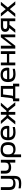

<svg xmlns="http://www.w3.org/2000/svg" viewBox="2924 -3473 755 6643"><g transform="rotate(-90 3301.5 -151.5)"><path d="M537.1 -25.9Q537.1 94.2 476.1 150.1Q415 206.1 275.9 206.1Q194.8 206.1 106 188V111.8Q191.9 127 268.1 127Q360.4 127 399.7 96.2Q439 65.4 439 -2.9V-48.8H431.2Q383.8 8.8 268.1 8.8Q155.3 8.8 102.5 -42.7Q49.8 -94.2 49.8 -205.1V-500H147.9V-209Q147.9 -136.2 182.6 -103Q217.3 -69.8 293 -69.8Q369.6 -69.8 404.3 -103Q439 -136.2 439 -209V-500H537.1Z M1093.8 0H996.1V-189H987.8Q929.7 -143.1 832 -143.1Q616.7 -143.1 616.7 -345.2V-500H714.8V-349.1Q714.8 -225.1 856 -225.1Q996.1 -225.1 996.1 -349.1V-500H1093.8Z M1704.6 -244.1Q1704.6 -115.2 1644.5 -53.2Q1584.5 8.8 1460 8.8Q1396 8.8 1358.4 -6.8Q1320.8 -22.5 1289.6 -55.2H1281.7V200.2H1183.6V-255.9Q1183.6 -508.8 1443.8 -508.8Q1704.6 -508.8 1704.6 -255.9ZM1281.7 -247.1Q1281.7 -154.3 1320.3 -112.1Q1358.9 -69.8 1443.8 -69.8Q1529.3 -69.8 1568.1 -112.3Q1606.9 -154.8 1606.9 -247.1V-252.9Q1606.9 -345.2 1568.1 -387.7Q1529.3 -430.2 1443.8 -430.2Q1358.9 -430.2 1320.3 -387.9Q1281.7 -345.7 1281.7 -252.9Z M2269.5 -268.1Q2269.5 -232.4 2261.2 -219.7Q2252.9 -207 2226.6 -207H1871.1Q1879.4 -135.3 1922.4 -102.5Q1965.3 -69.8 2049.3 -69.8Q2087.9 -69.8 2140.4 -75.7Q2192.9 -81.5 2229.5 -89.8V-14.2Q2130.9 8.8 2041.5 8.8Q1903.8 8.8 1837.6 -53.5Q1771.5 -115.7 1771.5 -244.1V-255.9Q1771.5 -508.8 2024.4 -508.8Q2147 -508.8 2208.3 -447Q2269.5 -385.3 2269.5 -268.1ZM1870.1 -283.2H2171.4Q2169.9 -430.2 2024.4 -430.2Q1949.2 -430.2 1912.1 -395Q1875 -359.9 1870.1 -283.2Z M2653.3 -500H2751V-307.1H2790L2962.4 -500H3072.3L2871.1 -270L3088.4 0H2971.2L2787.1 -229H2751V0H2653.3V-229H2617.2L2433.1 0H2316.4L2533.2 -270L2332 -500H2442.4L2614.3 -307.1H2653.3Z M3168 -78.1Q3196.8 -78.1 3211.2 -92.8Q3225.6 -107.4 3230 -144L3271 -500H3648.9V-78.1H3729V137.2H3630.9V0H3218.3V137.2H3120.1V-78.1ZM3299.3 -78.1H3551.3V-421.9H3355L3320.3 -138.2Q3315.9 -102.1 3299.3 -78.1Z M4282.2 -268.1Q4282.2 -232.4 4273.9 -219.7Q4265.6 -207 4239.3 -207H3883.8Q3892.1 -135.3 3935.1 -102.5Q3978 -69.8 4062 -69.8Q4100.6 -69.8 4153.1 -75.7Q4205.6 -81.5 4242.2 -89.8V-14.2Q4143.6 8.8 4054.2 8.8Q3916.5 8.8 3850.3 -53.5Q3784.2 -115.7 3784.2 -244.1V-255.9Q3784.2 -508.8 4037.1 -508.8Q4159.7 -508.8 4220.9 -447Q4282.2 -385.3 4282.2 -268.1ZM3882.8 -283.2H4184.1Q4182.6 -430.2 4037.1 -430.2Q3961.9 -430.2 3924.8 -395Q3887.7 -359.9 3882.8 -283.2Z M4361.8 0V-500H4460V-289.1H4753.9V-500H4852.1V0H4753.9V-210.9H4460V0Z M4941.4 0V-500H5039.6V-117.2L5333.5 -500H5431.6V0H5333.5V-382.8L5039.6 0Z M5987.3 -500V0H5889.2V-201.2H5767.1L5605 0H5488.3L5652.8 -205.1Q5521 -226.6 5521 -350.1Q5521 -500 5712.9 -500ZM5619.1 -350.1Q5619.1 -278.8 5722.2 -278.8H5889.2V-421.9H5722.2Q5619.1 -421.9 5619.1 -350.1Z M6051.8 -500H6166.5L6306.6 -329.1L6446.8 -500H6561.5L6364.7 -258.8L6577.6 0H6462.9L6306.6 -189L6151.9 0H6036.6L6249.5 -258.8Z"/></g></svg>

Font: LT Wave
Style: Regular
Weight: 400
Designer: Daniel Lyons
Version: Version 2.5 (Glyphs App)